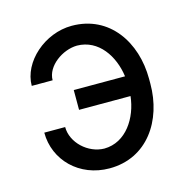

<svg xmlns="http://www.w3.org/2000/svg" viewBox="-88 -638 717 732"><g transform="rotate(-15 270.5 -272.0)"><path d="M257.1 -474.4C342.3 -473.7 393.1 -395.6 404.1 -313.9H201.7V-235.8H404.8C396 -152.7 343.4 -68.9 257.1 -68.2C193.2 -68.9 133.5 -124.3 133.5 -186.1H51.1C51.1 -77.4 137.8 9.9 257.1 9.9C406.2 9.9 490.1 -116.8 490.1 -261.4V-281.2C490.1 -425.8 406.2 -552.6 257.1 -552.6C150.6 -552.6 51.1 -465.2 51.1 -370.7H133.5C133.5 -427.2 200.3 -473.7 257.1 -474.4Z"/></g></svg>

Font: Margiela Sans
Style: Regular
Weight: 400
Designer: Stefan Endress, Andreas Faust
Version: Version 1.100;FEAKit 1.0